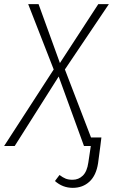

<svg xmlns="http://www.w3.org/2000/svg" viewBox="-47 -704 545 926"><path d="M392 -41H442L437 0L426 83Q417 142 384.5 172Q352 202 304 202Q255 202 218 169L240 140Q256 152 269.5 157.5Q283 163 303 163Q332 163 352.5 143Q373 123 379 80L391 0H358L236 -335L24 0H-27L212 -369L89 -684H139L242 -400L427 -684H478L266 -369Z"/></svg>

Font: Fira Sans Condensed ExtraLight
Style: Italic
Weight: 275
Width: 3
Italic angle: -8°
Designer: Carrois Corporate & Edenspiekermann AG
Foundry: Carrois Corporate GbR & Edenspiekermann AG
Version: Version 4.203